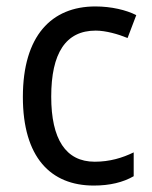

<svg xmlns="http://www.w3.org/2000/svg" viewBox="-20 -566 471 596"><path d="M271 10C321 10 362 0 395 -19V-93C360 -76 321 -64 274 -64C184 -64 139 -134 139 -266C139 -401 184 -471 277 -471C308 -471 347 -460 376 -448L403 -519C372 -535 325 -546 276 -546C140 -546 51 -455 51 -265C51 -78 137 10 271 10Z"/></svg>

Font: Noto Sans Arabic SemCond
Style: Regular
Weight: 400
Width: 4
Designer: Monotype Design Team, Nadine Chahine, Nizar Qandah and Khaled Hosny
Foundry: Monotype Imaging Inc.
Version: Version 2.012